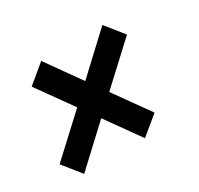

<svg xmlns="http://www.w3.org/2000/svg" viewBox="-88 -560 585 564"><g transform="rotate(-30 204.5 -278.0)"><path d="M51 -102.5 2.5 -163 131 -282 45.5 -401.5 107.5 -453 190 -337 316 -454.5 364.5 -394 235 -274 320 -155 258 -104 176 -219Z"/></g></svg>

Font: Cabin Condensed Medium
Style: Italic
Weight: 500
Width: 3
Italic angle: -10°
Designer: Pablo Impallari
Foundry: Pablo Impallari. http://www.impallari.com Igino Marini. http://www.ikern.com
Version: Version 3.001; ttfautohint (v1.8.3)